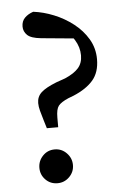

<svg xmlns="http://www.w3.org/2000/svg" viewBox="-51 -724 517 775"><g transform="rotate(-5 207.0 -337.0)"><path d="M151 12Q122 12 102.5 -8Q83 -28 83 -56Q83 -84 102.5 -104.5Q122 -125 151 -125Q179 -125 199 -104.5Q219 -84 219 -56Q219 -28 199 -8Q179 12 151 12ZM353 -473Q353 -420 325.5 -388Q298 -356 245 -334L224 -326Q194 -313 183.5 -299.5Q173 -286 173 -252V-213H127L117 -246Q110 -269 105.5 -286Q101 -303 101 -317Q101 -343 119.5 -360Q138 -377 181 -394L218 -407Q255 -423 272.5 -443Q290 -463 290 -494Q290 -527 271.5 -557Q253 -587 226 -614L304 -561L135 -577Q95 -581 80 -595.5Q65 -610 65 -630Q65 -652 78.5 -665.5Q92 -679 113 -686Q154 -681 196 -664Q238 -647 273.5 -619.5Q309 -592 331 -555Q353 -518 353 -473Z"/></g></svg>

Font: Source Serif 4
Style: Regular
Weight: 400
Designer: Frank Grießhammer
Foundry: Adobe Systems Incorporated
Version: Version 4.004;hotconv 1.0.116;makeotfexe 2.5.65601